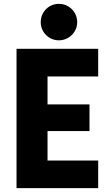

<svg xmlns="http://www.w3.org/2000/svg" viewBox="-20 -972 571 992"><path d="M65.4 -719.7H487.3V-577.1H225.6V-432.6H442.4V-294.9H225.6V-142.6H487.3V0H65.4ZM190.4 -857.4Q190.4 -883.8 202.9 -905.3Q215.3 -926.8 236.8 -939.5Q258.3 -952.1 284.2 -952.1Q310.1 -952.1 331.8 -939.5Q353.5 -926.8 366.2 -905.3Q378.9 -883.8 378.9 -857.4Q378.9 -832 366.2 -810.5Q353.5 -789.1 331.8 -776.4Q310.1 -763.7 284.2 -763.7Q258.3 -763.7 236.8 -776.4Q215.3 -789.1 202.9 -810.5Q190.4 -832 190.4 -857.4Z"/></svg>

Font: Reddit Sans Chocolate ExtraBold
Style: Regular
Weight: 800
Designer: Stephen Hutchings
Foundry: Reddit
Version: Version 1.011